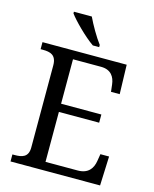

<svg xmlns="http://www.w3.org/2000/svg" viewBox="-134 -1020 892 1110"><g transform="rotate(15 311.5 -465.5)"><path d="M324 -771H362V-784C333 -822 296 -886 275 -931H168V-921C193 -886 271 -807 324 -771ZM38 0H574L581 -175H529L522 -132C515 -88 490 -50 427 -50H234V-349H475V-398H234V-664H402C462 -664 485 -626 490 -582L495 -539H547L542 -714H38V-672H51C96 -672 133 -663 133 -600V-109C133 -50 95 -42 51 -42H38Z"/></g></svg>

Font: Noto Fangsong KSS Vertical
Style: Regular
Weight: 400
Designer: LIU Zhao, ZHANG Congyu, Kushim JIANG
Foundry: Guyu Beijing Co. Ltd.
Version: Version 1.000;November 16, 2022;FontCreator 11.5.0.2427 64-b